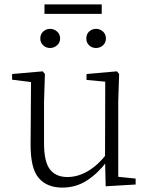

<svg xmlns="http://www.w3.org/2000/svg" viewBox="-20 -838 683 872"><path d="M207 -620Q190 -620 176.5 -632Q163 -644 163 -663Q163 -683 176.5 -695Q190 -707 207 -707Q225 -707 239 -695Q253 -683 253 -663Q253 -644 239 -632Q225 -620 207 -620ZM416 -620Q398 -620 385 -632Q372 -644 372 -663Q372 -683 385 -695Q398 -707 416 -707Q434 -707 447.5 -695Q461 -683 461 -663Q461 -644 447.5 -632Q434 -620 416 -620ZM182 -775V-818H442V-775ZM263 14Q193 14 155.5 -30Q118 -74 119 -185L121 -478L140 -463L35 -476V-502L174 -514L184 -502L180 -377V-188Q180 -103 207 -68.5Q234 -34 286 -34Q334 -34 379.5 -61Q425 -88 463 -137L482 -103H464Q425 -51 375 -18.5Q325 14 263 14ZM460 8 457 -116V-117L458 -467L373 -475V-502L511 -514L521 -502L517 -377V-35L596 -27V0Z"/></svg>

Font: Noto Serif SC
Style: Regular
Weight: 200
Designer: Ryoko NISHIZUKA 西塚涼子 (kana & ideographs); Frank Grießhammer (Latin, Greek & Cyrillic); Wenlong ZHANG 张文龙 (bopomofo); San
Foundry: Adobe
Version: Version 2.001;hotconv 1.1.0;makeotfexe 2.6.0